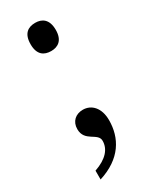

<svg xmlns="http://www.w3.org/2000/svg" viewBox="-179 -571 621 773"><g transform="rotate(-30 131.0 -185.0)"><path d="M132 -393C163 -393 190 -409 190 -458C190 -508 163 -524 132 -524C99 -524 73 -508 73 -458C73 -409 99 -393 132 -393ZM45 154C153 120 194 46 194 -36C194 -93 163 -125 123 -125C90 -125 65 -104 65 -68C65 -9 130 -15 130 23C130 61 103 93 45 113Z"/></g></svg>

Font: Noto Serif Devanagari SemiCondensed
Style: Regular
Weight: 400
Width: 4
Designer: Universal Thirst, Indian Type Foundry and the Monotype Design Team
Foundry: Monotype Imaging Inc.
Version: Version 2.004